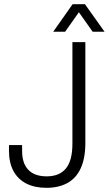

<svg xmlns="http://www.w3.org/2000/svg" viewBox="-20 -888 521 920"><path d="M203 12Q146 12 106 -8.5Q66 -29 44.5 -68.5Q23 -108 23 -166V-193H86V-164Q86 -105 116 -74Q146 -43 204 -43Q265 -43 296 -81Q327 -119 327 -200V-686H389V-204Q389 -130 367 -82Q345 -34 303 -11Q261 12 203 12ZM235 -736 328 -868H387L481 -736H424L342 -852H374L292 -736Z"/></svg>

Font: Archivo SemiCondensed ExtraLight
Style: Regular
Weight: 250
Width: 4
Designer: Hector Gatti
Foundry: Omnibus-Type
Version: Version 2.001